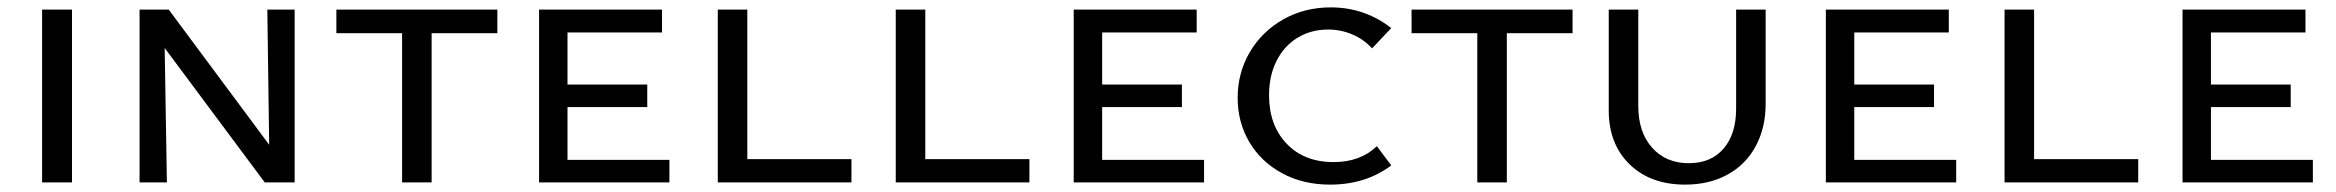

<svg xmlns="http://www.w3.org/2000/svg" viewBox="-20 -494 6326 520"><path d="M94 -468H175V0H94Z M778 -468V0H697L426 -364L432 0H358V-468H437L709 -102L704 -468Z M1327 -404H1149V0H1069V-404H891V-468H1327Z M1793 -61V0H1440V-468H1773V-406H1517V-265H1733V-204H1517V-61Z M2286 -63V0H1924V-468H2004V-63Z M2768 -63V0H2406V-468H2486V-63Z M3241 -61V0H2888V-468H3221V-406H2965V-265H3181V-204H2965V-61Z M3332 -229Q3332 -297 3365 -353Q3398 -409 3455.5 -441.5Q3513 -474 3584 -474Q3676 -474 3748 -418L3696 -363Q3673 -388 3642 -401Q3611 -414 3577 -414Q3531 -414 3494.5 -392Q3458 -370 3437.5 -329.5Q3417 -289 3417 -236Q3417 -155 3464.5 -105Q3512 -55 3592 -55Q3664 -55 3709 -98L3748 -46Q3679 6 3582 6Q3509 6 3452 -25Q3395 -56 3363.5 -109.5Q3332 -163 3332 -229Z M4239 -404H4061V0H3981V-404H3803V-468H4239Z M4337 -195V-468H4417V-207Q4417 -136 4454.5 -94Q4492 -52 4554 -52Q4614 -52 4648 -91.5Q4682 -131 4682 -200V-468H4762V-213Q4762 -148 4735 -98Q4708 -48 4658.5 -21Q4609 6 4544 6Q4450 6 4393.5 -49Q4337 -104 4337 -195Z M5278 -61V0H4925V-468H5258V-406H5002V-265H5218V-204H5002V-61Z M5771 -63V0H5409V-468H5489V-63Z M6244 -61V0H5891V-468H6224V-406H5968V-265H6184V-204H5968V-61Z"/></svg>

Font: Ysabeau SC Medium
Style: Regular
Weight: 500
Designer: Christian Thalmann (Catharsis Fonts)
Version: Version 0.003